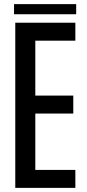

<svg xmlns="http://www.w3.org/2000/svg" viewBox="-20 -910 419 930"><path d="M54 0V-800H345V-713H151V-447H335V-360H151V-87H345V0ZM48 -841V-890H349V-841Z"/></svg>

Font: Big Shoulders Text SemiBold
Style: Regular
Weight: 600
Designer: Patric King
Foundry: XO Type Co
Version: Version 1.000; ttfautohint (v1.8.2)